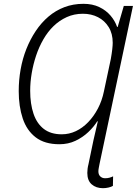

<svg xmlns="http://www.w3.org/2000/svg" viewBox="-20 -745 716 1005"><path d="M519 240Q483 240 460 220Q437 200 437 160Q437 150 438.5 138Q440 126 443 115L469 -10Q475 -37 481 -62Q487 -87 492 -110H489Q471 -81 442 -53.5Q413 -26 375 -8Q337 10 291 10Q214 10 167 -26Q120 -62 99 -125Q78 -188 78 -268Q78 -326 88 -382Q98 -438 118 -488.5Q138 -539 167 -582.5Q196 -626 233.5 -658Q271 -690 317 -707.5Q363 -725 417 -725Q464 -725 499.5 -708Q535 -691 558.5 -663.5Q582 -636 593 -604H596L628 -714H676L501 113Q499 124 497 134Q495 144 495 152Q495 169 505 178.5Q515 188 530 188Q543 188 553.5 185Q564 182 572 178L571 228Q563 233 548.5 236.5Q534 240 519 240ZM303 -42Q342 -42 377 -58.5Q412 -75 441.5 -105.5Q471 -136 492.5 -177Q514 -218 524 -267L560 -436Q565 -464 567.5 -486Q570 -508 570 -521Q570 -569 549 -603Q528 -637 493 -655Q458 -673 414 -673Q368 -673 329.5 -655.5Q291 -638 260.5 -608.5Q230 -579 207 -539Q184 -499 169 -454Q154 -409 146 -362Q138 -315 138 -270Q138 -201 155.5 -149.5Q173 -98 209.5 -70Q246 -42 303 -42Z"/></svg>

Font: Noto Sans Display Light
Style: Italic
Weight: 300
Italic angle: -12°
Designer: Monotype Design Team
Foundry: Monotype Imaging Inc.
Version: Version 2.003